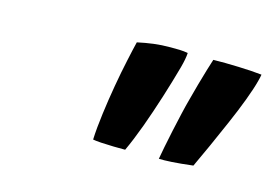

<svg xmlns="http://www.w3.org/2000/svg" viewBox="-44 -807 525 366"><g transform="rotate(15 218.0 -624.5)"><path d="M222 -519Q212.5 -519 199.2 -519.2Q186 -519.5 174.2 -520.2Q162.5 -521 158 -522Q159 -545.5 162.8 -574Q166.5 -602.5 171.5 -631.2Q176.5 -660 181.8 -684.2Q187 -708.5 190.5 -722.5Q206.5 -726 222 -728Q237.5 -730 255.5 -730Q264.5 -730 273.2 -729.8Q282 -729.5 289.5 -728Q289 -717 284 -698.5Q276 -669.5 265.5 -636.2Q255 -603 243.8 -572.2Q232.5 -541.5 222 -519ZM288.5 -519Q290 -527.5 293 -543.2Q296 -559 300 -577.2Q304 -595.5 308 -613Q312 -630.5 315.5 -643Q319.5 -658.5 324.2 -675.2Q329 -692 333.2 -706.2Q337.5 -720.5 340 -728Q362 -728.5 390.2 -727.5Q418.5 -726.5 436 -724.5Q435.5 -721.5 434.8 -718.2Q434 -715 433 -711Q429 -695.5 420 -671.5Q411 -647.5 399.2 -620.5Q387.5 -593.5 376 -568Q364.5 -542.5 355.5 -523.5Q330.5 -520.5 313.8 -519.5Q297 -518.5 288.5 -519Z"/></g></svg>

Font: Grandstander Thin Medium
Style: Italic
Weight: 500
Italic angle: -15°
Version: Version 1.200